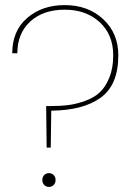

<svg xmlns="http://www.w3.org/2000/svg" viewBox="-20 -731 522 753"><path d="M28 -522Q28 -610 86.5 -660.5Q145 -711 234 -711Q325 -711 384.5 -656Q444 -601 444 -514Q444 -398 375 -348Q306 -298 181 -297L179 -152H163L161 -315H177Q217 -315 248.5 -319Q280 -323 314.5 -335.5Q349 -348 371.5 -369Q394 -390 409 -427Q424 -464 424 -514Q424 -595 371 -644Q318 -693 234 -693Q149 -693 98.5 -646.5Q48 -600 48 -522ZM190.5 -44.5Q198 -37 198 -25Q198 -13 190.5 -5.5Q183 2 172 2Q161 2 153.5 -5.5Q146 -13 146 -25Q146 -37 153.5 -44.5Q161 -52 172 -52Q183 -52 190.5 -44.5Z"/></svg>

Font: SVN-Poppins Thin
Style: Regular
Weight: 100
Designer: Ninad Kale (Devanagari), Jonny Pinhorn (Latin)
Foundry: Indian Type Foundry
Version: Version 3.002 2017